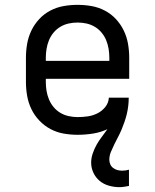

<svg xmlns="http://www.w3.org/2000/svg" viewBox="-20 -548 640 792"><path d="M472 224Q451 224 429.5 218Q408 212 391.5 198.5Q375 185 365.5 165Q356 145 356 123Q356 104 362.5 85Q369 66 378.5 49Q388 32 400 16.5Q412 1 423 -15Q395 -2 363.5 3Q332 8 300 8Q271 8 242.5 3Q214 -2 188.5 -15.5Q163 -29 142.5 -50.5Q122 -72 109.5 -98Q97 -124 92 -152.5Q87 -181 87 -210V-310Q87 -339 92 -367.5Q97 -396 109.5 -422Q122 -448 142 -469.5Q162 -491 188 -504.5Q214 -518 242.5 -523Q271 -528 300 -528Q329 -528 357.5 -523Q386 -518 412 -504.5Q438 -491 458 -469.5Q478 -448 490.5 -422Q503 -396 508 -367.5Q513 -339 513 -310V-223H169V-210Q169 -191 172 -173Q175 -155 182 -138Q189 -121 201 -106.5Q213 -92 229 -82.5Q245 -73 263.5 -69Q282 -65 300 -65Q321 -65 342 -68Q363 -71 382 -80.5Q401 -90 414.5 -107Q428 -124 429 -145H511Q511 -128 509 -111Q507 -94 503 -77.5Q499 -61 493.5 -45Q488 -29 481.5 -13.5Q475 2 467 17Q459 32 451.5 47.5Q444 63 437.5 78.5Q431 94 431 111Q431 121 435 130Q439 139 447 145Q455 151 464.5 153.5Q474 156 484 156Q491 156 498 155Q505 154 512 152V219Q502 221 492 222.5Q482 224 472 224ZM431 -297V-310Q431 -328 428 -346.5Q425 -365 418 -382Q411 -399 399 -413.5Q387 -428 371 -437.5Q355 -447 337 -451Q319 -455 300 -455Q281 -455 263 -451Q245 -447 229 -437.5Q213 -428 201 -413.5Q189 -399 182 -382Q175 -365 172 -346.5Q169 -328 169 -310V-297Z"/></svg>

Font: Iosevka Etoile
Style: Regular
Weight: 400
Designer: Belleve Invis
Foundry: Belleve Invis
Version: Version 33.2.4